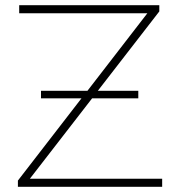

<svg xmlns="http://www.w3.org/2000/svg" viewBox="-20 -720 682 740"><path d="M49 0V-24L294 -341H138V-370H317L548 -669H54V-700H594V-676L357 -370H513V-341H335L95 -31H605V0Z"/></svg>

Font: Montserrat Thin ExtraLight
Style: Regular
Weight: 250
Version: Version 9.000